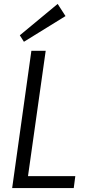

<svg xmlns="http://www.w3.org/2000/svg" viewBox="-20 -959 442 979"><path d="M106 -61H364L356 0H42L140 -700H213L116 -13ZM314 -877 102 -746 81 -779 274 -939Z"/></svg>

Font: Pathway Extreme SemiCondensed Light
Style: Italic
Weight: 300
Width: 4
Italic angle: -8°
Version: Version 1.001;gftools[0.9.26]